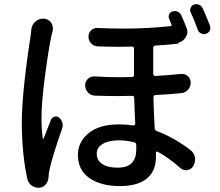

<svg xmlns="http://www.w3.org/2000/svg" viewBox="-20 -839 1040 906"><path d="M127.9 -701.2Q130.9 -723.6 148.4 -738.3Q163.1 -751 182.6 -751Q185.5 -751 188.5 -751Q209 -749 221.7 -731.4Q229.5 -718.8 229.5 -705.1Q229.5 -699.2 228.5 -692.4Q224.6 -679.7 222.7 -670.9Q208 -600.6 191.9 -477.5Q175.8 -354.5 175.8 -283.2Q175.8 -232.4 181.6 -186.5Q181.6 -184.6 183.6 -184.6Q185.5 -184.6 186.5 -186.5Q200.2 -222.7 220.7 -274.4Q225.6 -285.2 237.3 -288.6Q249 -292 258.8 -284.2Q269.5 -275.4 273.9 -261.2Q278.3 -247.1 273.4 -233.4Q252 -171.9 235.8 -120.1Q219.7 -68.4 213.9 -39.1Q209 -17.6 209 -2Q208 16.6 196.3 30.8Q184.6 44.9 166 46.9Q164.1 46.9 161.1 46.9Q144.5 46.9 129.9 37.1Q114.3 25.4 109.4 6.8Q83 -111.3 83 -262.7Q83 -401.4 125 -673.8Q127.9 -699.2 127.9 -701.2ZM623 -132.8Q623 -147.5 623 -156.2Q622.1 -166 612.3 -168Q575.2 -176.8 540 -176.8Q492.2 -176.8 464.4 -159.7Q436.5 -142.6 436.5 -114.3Q436.5 -82 462.4 -64.9Q488.3 -47.9 534.2 -47.9Q582 -47.9 602.5 -70.3Q623 -92.8 623 -132.8ZM835 -490.2Q836.9 -490.2 839.8 -490.2Q854.5 -490.2 866.2 -479.5Q879.9 -467.8 879.9 -449.2Q879.9 -429.7 867.2 -415.5Q854.5 -401.4 835 -399.4Q776.4 -393.6 713.9 -390.6Q704.1 -389.6 704.1 -379.9Q705.1 -319.3 710 -233.4Q710.9 -223.6 719.7 -220.7Q802.7 -189.5 879.9 -129.9Q896.5 -117.2 900.4 -94.7Q900.4 -89.8 900.4 -85Q900.4 -69.3 891.6 -54.7Q881.8 -39.1 863.3 -36.1Q860.4 -36.1 857.4 -36.1Q841.8 -36.1 830.1 -46.9Q778.3 -92.8 724.6 -123Q721.7 -125 718.8 -123Q715.8 -121.1 715.8 -118.2V-96.7Q715.8 -32.2 672.9 3.4Q629.9 39.1 544.9 39.1Q457 39.1 402.3 1.5Q347.7 -36.1 347.7 -108.4Q347.7 -168.9 397.9 -210.4Q448.2 -252 542 -252Q576.2 -252 609.4 -247.1Q613.3 -247.1 615.7 -249.5Q618.2 -252 618.2 -255.9Q615.2 -312.5 613.3 -377Q613.3 -386.7 603.5 -386.7Q570.3 -385.7 536.1 -385.7Q482.4 -385.7 427.7 -387.7Q408.2 -388.7 395.5 -402.3Q381.8 -417 381.8 -436.5Q381.8 -454.1 394.5 -466.8Q407.2 -478.5 423.8 -478.5Q424.8 -478.5 426.8 -478.5Q482.4 -474.6 543 -474.6Q572.3 -474.6 602.5 -475.6Q612.3 -475.6 612.3 -485.4V-609.4Q612.3 -619.1 602.5 -619.1Q573.2 -618.2 544.9 -618.2Q489.3 -618.2 441.4 -620.1Q422.9 -621.1 410.2 -634.3Q397.5 -647.5 397.5 -666Q397.5 -683.6 410.2 -696.3Q421.9 -707 438.5 -707Q439.5 -707 441.4 -707Q502.9 -704.1 563.5 -704.1Q678.7 -704.1 785.2 -715.8Q792 -716.8 789.1 -723.6Q783.2 -737.3 778.3 -750Q773.4 -760.7 778.3 -771.5Q783.2 -782.2 793.9 -785.2Q806.6 -789.1 817.9 -784.2Q829.1 -779.3 835 -767.6Q848.6 -738.3 860.4 -707Q864.3 -698.2 864.3 -688.5Q864.3 -677.7 858.4 -667Q848.6 -647.5 828.1 -639.6L822.3 -637.7Q822.3 -632.8 817.4 -632.8Q779.3 -627.9 712.9 -624Q703.1 -623 703.1 -613.3V-490.2Q703.1 -485.4 706.1 -482.9Q709 -480.5 712.9 -480.5Q767.6 -483.4 835 -490.2ZM879.9 -781.2Q877 -786.1 877 -792Q877 -797.9 879.9 -802.7Q883.8 -813.5 895.5 -817.4Q901.4 -819.3 906.2 -819.3Q913.1 -819.3 919.9 -816.4Q931.6 -811.5 936.5 -799.8Q953.1 -763.7 970.7 -717.8Q972.7 -711.9 972.7 -707Q972.7 -701.2 969.7 -694.3Q963.9 -683.6 952.1 -679.7Q947.3 -677.7 942.4 -677.7Q935.5 -677.7 928.7 -681.6Q917 -686.5 913.1 -699.2Q895.5 -747.1 879.9 -781.2Z"/></svg>

Font: Gen Jyuu GothicX Medium
Style: Regular
Weight: 500
Designer: Ryoko NISHIZUKA (kana &amp; ideographs); Paul D. Hunt (Latin, Greek &amp; Cyrillic); Wenlong ZHANG (bopomofo); Sandoll C
Version: Version 1.058.20140828